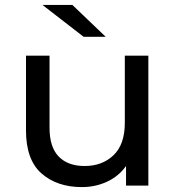

<svg xmlns="http://www.w3.org/2000/svg" viewBox="-20 -757 717 783"><path d="M314 6Q213 6 149.5 -49.5Q86 -105 86 -225V-530H182V-236Q182 -157 219.5 -118.5Q257 -80 325 -80Q397 -80 443 -124Q489 -168 489 -256V-530H585V0H494V-80Q464 -38 416.5 -16Q369 6 314 6ZM411 -607H321L153 -737H275Z"/></svg>

Font: Argentum Novus
Style: Regular
Weight: 400
Designer: Julieta Ulanovsky
Foundry: Julieta Ulanovsky
Version: Version 7.20;July 27, 2021;FontCreator 13.0.0.2683 64-bit